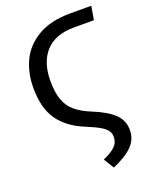

<svg xmlns="http://www.w3.org/2000/svg" viewBox="-164 -780 870 1086"><g transform="rotate(-20 271.0 -237.0)"><path d="M291 153Q339 132 363.5 109Q388 86 388 51Q388 29 376.5 13Q365 -3 337 -19.5Q309 -36 255 -58Q155 -99 105 -170.5Q55 -242 55 -364Q55 -454 90 -527Q125 -600 201.5 -644.5Q278 -689 395 -689H522L508 -607H389Q274 -607 216.5 -543Q159 -479 159 -368Q159 -298 175.5 -253Q192 -208 227 -178.5Q262 -149 321 -125Q405 -91 446 -51.5Q487 -12 487 46Q487 100 449.5 139.5Q412 179 329 215Z"/></g></svg>

Font: FiraGO
Style: Regular
Weight: 400
Designer: bBox Type
Foundry: bBox Type GmbH
Version: Version 1.001;April 20, 2020;FontCreator 12.0.0.2555 64-bit